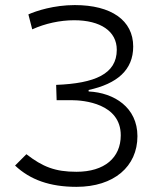

<svg xmlns="http://www.w3.org/2000/svg" viewBox="-20 -723 626 753"><path d="M279.8 9.8C427.2 9.8 519 -70.3 519 -189C519 -301.3 428.2 -359.4 327.6 -364.3V-370.1C439 -394.5 502.4 -448.2 502.4 -540.5C502.4 -643.1 416.5 -703.1 273.4 -703.1C191.4 -703.1 121.6 -680.2 91.3 -666.5L106.4 -607.9C157.2 -630.9 215.3 -643.6 271 -643.6C374 -643.6 438 -600.6 438 -527.8C438 -432.6 351.6 -396 200.2 -390.1L202.1 -330.1H260.7C308.6 -330.1 453.6 -316.9 453.6 -192.4C453.6 -104.5 390.1 -49.3 279.8 -49.3C195.8 -49.3 147.5 -68.8 83.5 -118.2L39.1 -73.7C98.1 -18.1 175.3 9.8 279.8 9.8Z"/></svg>

Font: Cascadia Code PL Light
Style: Regular
Weight: 300
Monospace: yes
Designer: Aaron Bell
Foundry: Saja Typeworks
Version: Version 2404.023